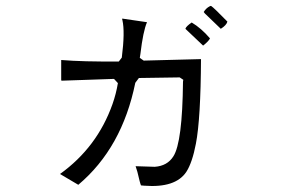

<svg xmlns="http://www.w3.org/2000/svg" viewBox="-20 -632 960 640"><path d="M738 -560Q735 -548 716 -536L663 -587Q661 -590 659 -592Q667 -605 679 -611Q682 -613 684 -612Q692 -607 738 -560ZM680 -504Q675 -494 657 -480L598 -536Q600 -544 619 -557Q651 -538 680 -504ZM650 -435Q649 -236 633 -153Q621 -90 601 -59Q565 -5 461 -13Q456 -13 450 -14Q447 -20 438 -59Q435 -70 432 -78Q493 -76 496 -76Q538 -79 558 -111Q588 -158 590 -360Q591 -363 591 -366L579 -374L443 -372L431 -356Q387 -139 241 -16L180 -52Q304 -141 355 -285Q367 -319 373 -355L360 -369L185 -363L184 -365V-432Q256 -426 376 -427L386 -440Q397 -526 388 -565Q388 -567 387 -569L388 -570L470 -558Q457 -528 448 -452Q447 -445 446 -439L459 -430Z"/></svg>

Font: cwTeXYen
Style: Medium
Weight: 500
Version: Version 1.17